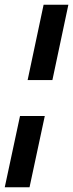

<svg xmlns="http://www.w3.org/2000/svg" viewBox="-26 -710 307 806"><path d="M157 -690H261L194 -374H90ZM58 -223H162L98 76H-6Z"/></svg>

Font: Decalotype SemiBold Italic
Style: Regular
Weight: 600
Italic angle: -12°
Designer: Alfredo Marco Pradil
Foundry: Alfredo Marco Pradil
Version: Version 1.0